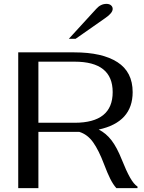

<svg xmlns="http://www.w3.org/2000/svg" viewBox="-20 -970 741 990"><path d="M689 -8V0H580Q563 -19 548.5 -48Q534 -77 517 -122Q489 -196 460 -236.5Q431 -277 389 -290H363H178V0H74V-700H363Q507 -700 585.5 -649.5Q664 -599 664 -495Q664 -340 489 -302Q527 -283 555 -246.5Q583 -210 608 -147Q631 -89 650.5 -54.5Q670 -20 689 -8ZM365 -337Q561 -337 561 -495Q561 -652 365 -652H178V-337ZM476 -924Q499 -950 529 -950Q544 -950 552.5 -942.5Q561 -935 561 -924Q561 -903 523 -877L370 -770H335Z"/></svg>

Font: Fahkwang
Style: Regular
Weight: 400
Version: Version 1.000; ttfautohint (v1.6)